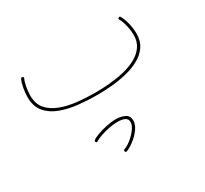

<svg xmlns="http://www.w3.org/2000/svg" viewBox="-137 -515 1144 1071"><g transform="rotate(-30 435.0 20.5)"><path d="M69.3 -182.1Q69.3 -209.5 75 -240.5Q80.6 -271.5 89.8 -290Q93.3 -297.9 101.6 -293.9Q109.4 -290.5 105.5 -282.2Q97.7 -267.1 92.3 -237.1Q86.9 -207 86.9 -182.1Q86.9 -128.9 115.5 -95.9Q144 -63 191.7 -45.4Q239.3 -27.8 296.6 -21.7Q354 -15.6 411.6 -15.6Q454.6 -15.6 502.2 -19.8Q549.8 -23.9 594.7 -34.4Q639.6 -44.9 676 -64.2Q712.4 -83.5 734.1 -113.8Q755.9 -144 755.9 -187Q755.9 -218.3 748 -250.5Q740.2 -282.7 729 -301.8Q724.6 -309.1 731.9 -313.5Q739.3 -317.9 743.7 -310.5Q756.3 -288.6 764.9 -254.4Q773.4 -220.2 773.4 -187Q773.4 -137.7 749.5 -104Q725.6 -70.3 686 -49.6Q646.5 -28.8 598.6 -17.8Q550.8 -6.8 502 -2.9Q453.1 1 411.6 1Q355.5 1 295.7 -5.1Q235.8 -11.2 184.3 -29.8Q132.8 -48.3 101.1 -85Q69.3 -121.6 69.3 -182.1ZM387.2 349.6Q385.3 340.8 392.6 338.9Q414.1 331.5 438.5 311.8Q462.9 292 480.5 267.8Q498 243.7 498 224.1Q498 204.6 481.2 195.8Q464.4 187 434.6 187Q406.7 187 375.7 193.6Q344.7 200.2 319.6 209.2Q294.4 218.3 284.7 225.6Q278.3 231 273.4 224.1Q268.6 217.3 274.9 211.9Q287.1 202.6 313.7 192.9Q340.3 183.1 372.6 176.3Q404.8 169.4 434.6 169.4Q464.8 169.4 490 181.2Q515.1 192.9 515.6 224.1Q515.6 250 496.1 277.1Q476.6 304.2 449 325.4Q421.4 346.7 397.5 355.5Q390.1 358.4 387.2 349.6Z"/></g></svg>

Font: Mikhak-FD Thin
Style: Regular
Weight: 100
Designer: Amin Abedi
Version: Version 3.2